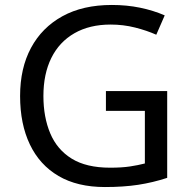

<svg xmlns="http://www.w3.org/2000/svg" viewBox="-20 -744 768 774"><path d="M407 -377H654V-27Q596 -8 537 1Q478 10 403 10Q292 10 216 -34.5Q140 -79 100.5 -161.5Q61 -244 61 -357Q61 -469 105 -551Q149 -633 231.5 -678.5Q314 -724 431 -724Q491 -724 544.5 -713Q598 -702 644 -682L610 -604Q572 -621 524.5 -633Q477 -645 426 -645Q341 -645 280 -610Q219 -575 187 -510.5Q155 -446 155 -357Q155 -272 182.5 -206.5Q210 -141 269 -104.5Q328 -68 424 -68Q471 -68 504 -73Q537 -78 564 -85V-297H407Z"/></svg>

Font: hexlkannada05
Style: Book
Weight: 400
Designer: Jelle Bosma - Monotype Design Team
Foundry: Monotype Imaging Inc.
Version: Version 2.003